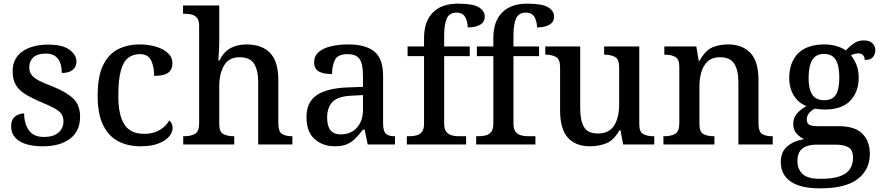

<svg xmlns="http://www.w3.org/2000/svg" viewBox="-20 -790 4817 1050"><path d="M216 10Q131 10 86 -18.5Q41 -47 41 -99Q41 -128 53 -143Q65 -158 82 -164Q99 -170 112 -170Q112 -115 137.5 -78Q163 -41 220 -41Q273 -41 300 -65Q327 -89 327 -126Q327 -150 316.5 -166Q306 -182 279 -197Q252 -212 204 -232Q152 -254 117.5 -275.5Q83 -297 66 -326.5Q49 -356 49 -400Q49 -471 102.5 -508.5Q156 -546 244 -546Q322 -546 360 -518Q398 -490 398 -454Q398 -425 378 -408Q358 -391 318 -391Q318 -441 296.5 -469Q275 -497 231 -497Q185 -497 162.5 -476.5Q140 -456 140 -422Q140 -397 152.5 -380.5Q165 -364 192.5 -349.5Q220 -335 268 -317Q343 -287 380.5 -251Q418 -215 418 -152Q418 -73 363 -31.5Q308 10 216 10Z M747 10Q679 10 626.5 -17.5Q574 -45 544 -105.5Q514 -166 514 -265Q514 -373 544 -434Q574 -495 626 -521Q678 -547 743 -547Q791 -547 832 -535Q873 -523 898 -500Q923 -477 923 -444Q923 -410 900 -392.5Q877 -375 823 -375Q823 -423 807 -458.5Q791 -494 744 -494Q708 -494 681.5 -474Q655 -454 641 -404.5Q627 -355 627 -266Q627 -161 660 -109.5Q693 -58 769 -58Q817 -58 852.5 -78.5Q888 -99 905 -131Q924 -117 924 -90Q924 -66 904.5 -43Q885 -20 846 -5Q807 10 747 10Z M982 0V-45H988Q1022 -45 1045.5 -57.5Q1069 -70 1069 -116V-649Q1069 -678 1057.5 -692Q1046 -706 1028 -710.5Q1010 -715 990 -715H981V-760H1179V-555Q1179 -535 1177.5 -512.5Q1176 -490 1175 -474.5Q1174 -459 1174 -459H1180Q1204 -507 1241 -527Q1278 -547 1328 -547Q1412 -547 1457 -500.5Q1502 -454 1502 -352V-117Q1502 -70 1522.5 -57.5Q1543 -45 1576 -45H1579V0H1392V-341Q1392 -406 1369.5 -441.5Q1347 -477 1290 -477Q1232 -477 1205.5 -432Q1179 -387 1179 -317V-111Q1179 -68 1202 -56.5Q1225 -45 1258 -45H1261V0Z M1811 10Q1745 10 1700.5 -29.5Q1656 -69 1656 -151Q1656 -231 1712 -269.5Q1768 -308 1883 -312L1965 -315V-373Q1965 -409 1959.5 -436Q1954 -463 1936 -478.5Q1918 -494 1881 -494Q1828 -494 1812 -463Q1796 -432 1796 -385Q1748 -385 1723 -399.5Q1698 -414 1698 -449Q1698 -484 1723 -505.5Q1748 -527 1790.5 -537Q1833 -547 1885 -547Q1980 -547 2027.5 -508Q2075 -469 2075 -375V-117Q2075 -75 2089 -60Q2103 -45 2137 -45H2140V0H1991L1974 -81H1965Q1944 -54 1924 -33.5Q1904 -13 1878 -1.5Q1852 10 1811 10ZM1843 -55Q1899 -55 1932 -92Q1965 -129 1965 -191V-270L1906 -267Q1829 -264 1799 -233.5Q1769 -203 1769 -146Q1769 -55 1843 -55Z M2205 0V-45H2220Q2241 -45 2259 -50Q2277 -55 2288 -69.5Q2299 -84 2299 -115V-483H2209V-536H2299V-582Q2299 -673 2347 -721.5Q2395 -770 2484 -770Q2567 -770 2599 -750Q2631 -730 2631 -699Q2631 -670 2606 -655Q2581 -640 2538 -640Q2538 -669 2525 -695Q2512 -721 2476 -721Q2438 -721 2423.5 -689.5Q2409 -658 2409 -594V-536H2549V-483H2409V-115Q2409 -84 2420.5 -69.5Q2432 -55 2450 -50Q2468 -45 2488 -45H2529V0Z M2584 0V-45H2599Q2620 -45 2638 -50Q2656 -55 2667 -69.5Q2678 -84 2678 -115V-483H2588V-536H2678V-582Q2678 -673 2726 -721.5Q2774 -770 2863 -770Q2946 -770 2978 -750Q3010 -730 3010 -699Q3010 -670 2985 -655Q2960 -640 2917 -640Q2917 -669 2904 -695Q2891 -721 2855 -721Q2817 -721 2802.5 -689.5Q2788 -658 2788 -594V-536H2928V-483H2788V-115Q2788 -84 2799.5 -69.5Q2811 -55 2829 -50Q2847 -45 2867 -45H2908V0Z M3207 10Q3128 10 3085.5 -37Q3043 -84 3043 -187V-422Q3043 -466 3020.5 -478.5Q2998 -491 2965 -491H2962V-536H3153V-198Q3153 -133 3173 -96.5Q3193 -60 3250 -60Q3311 -60 3338.5 -103.5Q3366 -147 3366 -219V-421Q3366 -467 3342.5 -479Q3319 -491 3287 -491H3284V-536H3476V-111Q3476 -67 3499 -56Q3522 -45 3554 -45H3558V0H3388L3373 -78H3368Q3337 -23 3296 -6.5Q3255 10 3207 10Z M3608 0V-45H3614Q3648 -45 3671.5 -57.5Q3695 -70 3695 -116V-424Q3695 -467 3672.5 -479Q3650 -491 3617 -491H3613V-536H3788L3801 -458H3806Q3837 -514 3875 -530.5Q3913 -547 3961 -547Q4040 -547 4084 -500.5Q4128 -454 4128 -352V-117Q4128 -70 4147.5 -57.5Q4167 -45 4201 -45H4206V0H4018V-341Q4018 -406 3995.5 -441.5Q3973 -477 3917 -477Q3875 -477 3850.5 -454.5Q3826 -432 3815.5 -395.5Q3805 -359 3805 -317V-111Q3805 -68 3827.5 -56.5Q3850 -45 3883 -45H3887V0Z M4465 240Q4357 240 4303.5 202.5Q4250 165 4250 96Q4250 39 4287 9Q4324 -21 4378 -29Q4356 -38 4337 -59Q4318 -80 4318 -113Q4318 -144 4336 -166.5Q4354 -189 4390 -210Q4346 -227 4321 -268Q4296 -309 4296 -362Q4296 -448 4344 -497.5Q4392 -547 4490 -547Q4526 -547 4557.5 -537Q4589 -527 4605 -514Q4623 -534 4647.5 -551.5Q4672 -569 4704 -569Q4736 -569 4751.5 -553Q4767 -537 4767 -516Q4767 -494 4754 -478Q4741 -462 4709 -462Q4709 -476 4701 -487Q4693 -498 4675 -498Q4652 -498 4634 -487Q4652 -465 4664 -435Q4676 -405 4676 -364Q4676 -289 4630.5 -240Q4585 -191 4490 -191Q4478 -191 4461.5 -192.5Q4445 -194 4436 -196Q4418 -187 4405 -172Q4392 -157 4392 -136Q4392 -118 4404 -109Q4416 -100 4450 -100H4565Q4657 -100 4697 -58Q4737 -16 4737 51Q4737 138 4670.5 189Q4604 240 4465 240ZM4487 -242Q4533 -242 4551.5 -272.5Q4570 -303 4570 -365Q4570 -429 4551 -462Q4532 -495 4486 -495Q4441 -495 4421.5 -461Q4402 -427 4402 -364Q4402 -303 4422 -272.5Q4442 -242 4487 -242ZM4467 188Q4535 188 4574 173.5Q4613 159 4629 133Q4645 107 4645 73Q4645 31 4620.5 16Q4596 1 4549 1H4446Q4420 1 4396 8Q4372 15 4356.5 34Q4341 53 4341 91Q4341 134 4368.5 161Q4396 188 4467 188Z"/></svg>

Font: Noto Serif Tamil Medium
Style: Regular
Weight: 500
Designer: Indian Type Foundry, Tom Grace, and the Monotype Design Team
Foundry: Monotype Imaging Inc.
Version: Version 2.004; ttfautohint (v1.8.4.7-5d5b)